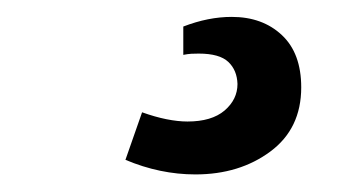

<svg xmlns="http://www.w3.org/2000/svg" viewBox="-20 8 403 225"><path d="M209 212.4Q167.5 212.4 127 195.3L146.5 139.6Q161.6 145 175 147.7Q188.5 150.4 199.7 150.4Q228 150.4 243.2 137.5Q258.3 124.5 258.3 106.4Q257.8 90.3 247.6 80.6Q237.3 70.8 212.9 70.8Q209 70.8 204.3 71Q199.7 71.3 194.8 72.3V39.1Q224.1 27.8 251.5 27.8Q287.6 27.8 310.3 49.1Q333 70.3 333 110.4Q333 158.7 296.9 185.5Q260.7 212.4 209 212.4Z"/></svg>

Font: Comme
Style: Bold
Weight: 700
Version: Version 1.000;gftools[0.9.27]